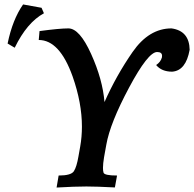

<svg xmlns="http://www.w3.org/2000/svg" viewBox="-20 -842 882 873"><path d="M46.9 -625 14.6 -644Q37.1 -753.4 85 -821.8L168.9 -806.6L179.7 -781.7Q102.5 -739.7 46.9 -625ZM237.3 10.7 246.6 -43.9Q303.2 -43.9 315.9 -63.5Q328.6 -83 336.9 -131.8L344.7 -175.8Q352.5 -219.7 352.5 -266.1Q352.5 -374 310.1 -494.6Q251 -660.2 156.2 -660.2L159.7 -700.7Q250.5 -712.9 291 -712.9Q341.8 -712.9 394.3 -596.7Q446.8 -480.5 455.1 -377.9Q508.3 -498 582.8 -605.5Q657.2 -712.9 759.8 -712.9Q840.8 -701.7 842.3 -615.7Q825.2 -520.5 762.7 -516.1Q714.8 -516.1 689.9 -546.4Q710.4 -559.6 716.3 -581.1L716.8 -588.4Q716.8 -605.5 694.3 -605.5Q653.3 -605.5 566.9 -443.8Q480.5 -282.2 463.4 -184.1L453.1 -127Q448.2 -97.7 448.2 -78.6Q448.2 -65.4 450.7 -57.1Q454.6 -43.9 512.2 -43.9L502.4 10.3Q419.4 5.9 373 5.9Q318.8 5.9 237.3 10.7Z"/></svg>

Font: Kelvinch
Style: Bold Italic
Weight: 700
Italic angle: -10°
Designer: Paul James Miller
Foundry: High-Logic / Made with FontCreator
Version: Version 3.30 September 23, 2016